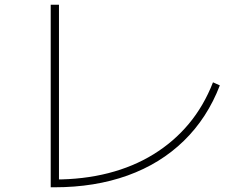

<svg xmlns="http://www.w3.org/2000/svg" viewBox="-20 -777 1040 814"><path d="M195 17V-757H230V5L211 -16Q334 -16 439.5 -43Q545 -70 631 -123Q717 -176 780.5 -252Q844 -328 883 -428L912 -415Q859 -277 759.5 -180Q660 -83 521 -33Q382 17 211 17Z"/></svg>

Font: M PLUS 2 Thin ExtraLight
Style: Regular
Weight: 250
Version: Version 1.001